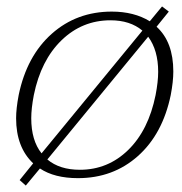

<svg xmlns="http://www.w3.org/2000/svg" viewBox="-20 -543 566 596"><path d="M518 -321Q518 -290 510 -248Q485 -127 408 -58.5Q331 10 222 10Q149 10 104 -20L60 33L41 16L83 -36Q30 -86 30 -176Q30 -206 38 -248Q63 -369 140.5 -438Q218 -507 327 -507Q396 -507 445 -477L483 -523L504 -507L466 -460Q518 -413 518 -321ZM109 -67 422 -448Q384 -480 323 -480Q235 -480 171 -418Q107 -356 85 -248Q77 -206 77 -176Q77 -107 109 -67ZM471 -320Q471 -387 440 -429L127 -48Q165 -16 228 -16Q315 -16 378 -77.5Q441 -139 463 -248Q471 -290 471 -320Z"/></svg>

Font: Trirong ExtraLight
Style: Italic
Weight: 275
Italic angle: -12°
Designer: Katatrad Team
Foundry: CadsonDemak
Version: Version 1.003